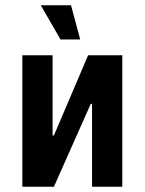

<svg xmlns="http://www.w3.org/2000/svg" viewBox="-20 -710 550 730"><path d="M65 0V-500H180V-195H185L315 -500H445V0H330V-315H325L185 0ZM210 -560 135 -690H250L285 -560Z"/></svg>

Font: Cuprum
Style: Regular
Weight: 400
Designer: Jovanny Lemonad
Foundry: Jovanny Lemonad
Version: Version 3.000